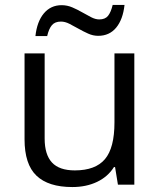

<svg xmlns="http://www.w3.org/2000/svg" viewBox="-20 -753 654 783"><path d="M162.1 -535.2V-188Q162.1 -122.6 191.9 -90.3Q221.7 -58.1 285.2 -58.1Q369.1 -58.1 408 -104Q446.8 -149.9 446.8 -253.9V-535.2H527.8V0H460.9L449.2 -71.8H444.8Q419.9 -32.2 375.7 -11.2Q331.5 9.8 274.9 9.8Q177.2 9.8 128.7 -36.6Q80.1 -83 80.1 -185.1V-535.2ZM380.4 -606.9Q359.4 -606.9 339.4 -616Q319.3 -625 300 -636Q280.8 -647 262.9 -656Q245.1 -665 228.5 -665Q204.1 -665 191.7 -650.4Q179.2 -635.7 172.4 -606H124.5Q130.9 -665 158.9 -698.5Q187 -731.9 231.4 -731.9Q253.9 -731.9 274.9 -722.9Q295.9 -713.9 314.9 -702.9Q334 -691.9 351.6 -682.9Q369.1 -673.8 384.8 -673.8Q408.7 -673.8 420.4 -688.2Q432.1 -702.6 439.5 -732.9H487.8Q481.4 -673.8 453.9 -640.4Q426.3 -606.9 380.4 -606.9Z"/></svg>

Font: Zoram GWebM
Style: Regular
Weight: 400
Foundry: Ascender Corporation
Version: Version 1.000